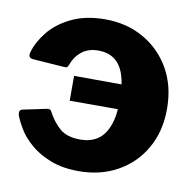

<svg xmlns="http://www.w3.org/2000/svg" viewBox="-67 -608 692 685"><g transform="rotate(10 279.5 -265.0)"><path d="M261 -540Q339 -540 400.5 -505Q462 -470 497.5 -408Q533 -346 533 -263Q533 -182 498 -120.5Q463 -59 401.5 -24.5Q340 10 261 10Q202 10 158.5 -7Q115 -24 85.5 -49.5Q56 -75 39.5 -102.5Q23 -130 16 -150Q12 -168 24 -171L109 -189Q124 -192 127 -184Q147 -146 173 -124Q199 -102 247 -102Q283 -102 308.5 -118.5Q334 -135 348 -171.5Q362 -208 362 -265Q362 -321 350 -356.5Q338 -392 314.5 -409Q291 -426 256 -426Q220 -426 196.5 -407.5Q173 -389 162 -359Q160 -352 156.5 -349Q153 -346 146 -347L33 -355Q11 -356 18 -379Q29 -417 59 -454Q89 -491 140 -515.5Q191 -540 261 -540ZM444 -232H186V-322L444 -321Z"/></g></svg>

Font: Libre Franklin ExtraBold
Style: Regular
Weight: 800
Designer: Pablo Impallari, Rodrigo Fuenzalida, Nhung Nguyen
Foundry: Impallari Type
Version: Version 3.000